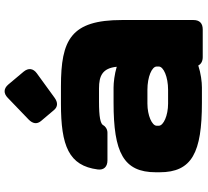

<svg xmlns="http://www.w3.org/2000/svg" viewBox="-52 -796 863 798"><g transform="rotate(-90 379.0 -396.5)"><path d="M541 15.1H656.2C681.6 15.1 695.3 2 695.3 -23.4V-320.3C695.3 -533.2 613.3 -574.2 419.4 -574.2H347.2C171.9 -574.2 89.8 -541.5 74.2 -421.4C70.8 -395.5 85.9 -380.9 111.8 -380.9H227.5C244.6 -380.9 255.9 -393.6 257.8 -397.9C263.2 -410.2 293 -416 355.5 -416H411.1C462.9 -416 495.1 -401.9 501 -342.3C470.2 -351.6 435.1 -355.5 415 -355.5H351.6C144.5 -355.5 62.5 -314.5 62.5 -179.7V-164.1C62.5 -29.3 144.5 11.7 351.6 11.7H415C438 11.7 474.1 7.3 506.3 -3.4C512.2 8.3 524.4 15.1 541 15.1ZM405.3 -128.9H347.7C298.8 -128.9 255.9 -147.9 255.9 -167.5V-176.3C255.9 -195.8 298.8 -214.8 347.7 -214.8H405.3C459 -214.8 502 -196.3 502 -176.3V-167.5C502 -147.9 459 -128.9 405.3 -128.9ZM372.1 -795.4 281.7 -708.5C264.2 -691.4 261.7 -673.8 275.4 -657.2L320.8 -603.5C334.5 -586.9 352.5 -586.4 372.1 -600.6L473.6 -674.3C494.6 -689.5 497.1 -709.5 480.5 -729.5L427.2 -793C410.6 -812.5 390.6 -813.5 372.1 -795.4Z"/></g></svg>

Font: Gyrotrope Black
Style: Regular
Weight: 900
Designer: David Moles
Version: Version 1.003;Glyphs 3.3.1 (3343)